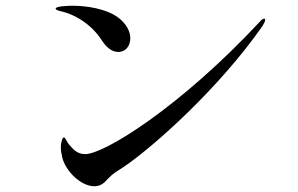

<svg xmlns="http://www.w3.org/2000/svg" viewBox="-20 -692 1040 669"><path d="M392 -511C419 -511 434 -533 434 -559C434 -583 420 -609 393 -630C351 -662 281 -672 232 -672C213 -672 174 -670 174 -662C174 -658 180 -656 191 -653C246 -641 302 -603 335 -551C352 -525 371 -511 392 -511ZM197 -143C209 -95 262 -43 309 -43C324 -43 339 -49 353 -66C377 -91 382 -91 412 -111C516 -182 743 -384 895 -602C900 -610 904 -618 904 -623C904 -625 903 -627 900 -627C896 -627 890 -622 885 -616C607 -318 343 -155 277 -155C252 -155 238 -169 229 -179C208 -200 210 -213 202 -213C198 -213 192 -198 192 -177C192 -168 194 -156 197 -143Z"/></svg>

Font: Shippori Mincho OTF Medium
Style: Regular
Weight: 500
Designer: FONTDASU
Foundry: FONTDASU / Google Inc. / but / Adobe
Version: Version 3.300;hotconv 1.0.109;makeotfexe 2.5.65596